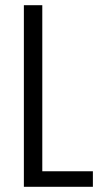

<svg xmlns="http://www.w3.org/2000/svg" viewBox="-20 -720 385 740"><path d="M128 -60H338V0H72V-700H143V-13Z"/></svg>

Font: Pathway Extreme Condensed Light
Style: Regular
Weight: 300
Width: 3
Version: Version 1.001;gftools[0.9.26]